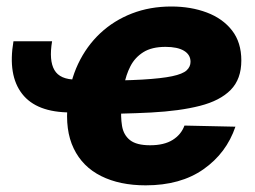

<svg xmlns="http://www.w3.org/2000/svg" viewBox="-20 -553 778 585"><path d="M195.3 -210.4Q91.3 -210.4 47.4 -267.1Q3.4 -323.7 21 -427.2H138.7Q128.9 -368.7 145.8 -339.6Q162.6 -310.5 211.9 -310.5ZM423.8 11.7Q344.7 11.7 288.1 -16.6Q231.4 -44.9 204.6 -100.6Q177.7 -156.2 186.5 -238.3Q192.4 -304.2 218 -358.4Q243.7 -412.6 285.4 -451.7Q327.1 -490.7 382.1 -512Q437 -533.2 502 -533.2Q561.5 -533.2 610.1 -514.9Q658.7 -496.6 687 -460.2Q715.3 -423.8 715.3 -368.7Q715.3 -312 682.9 -279.1Q650.4 -246.1 589.1 -230.5Q527.8 -214.8 440.4 -210.2Q353 -205.6 242.7 -205.6L258.8 -307.1Q354 -307.1 413.3 -310.5Q472.7 -314 504.6 -320.8Q536.6 -327.6 548.6 -338.6Q560.5 -349.6 560.5 -364.7Q560.5 -386.2 540.8 -398.2Q521 -410.2 484.4 -410.2Q442.4 -410.2 416.7 -394Q391.1 -377.9 377.4 -351.3Q363.8 -324.7 358.2 -293.7Q352.5 -262.7 350.1 -232.9Q347.2 -197.3 351.8 -169.4Q356.4 -141.6 376.2 -126Q396 -110.4 437.5 -110.4Q480 -110.4 506.1 -126.7Q532.2 -143.1 542 -170.4L697.3 -167Q669.9 -86.4 600.1 -37.4Q530.3 11.7 423.8 11.7Z"/></svg>

Font: Inter 28pt ExtraBold
Style: Italic
Weight: 800
Italic angle: -9.3988°
Designer: Rasmus Andersson
Foundry: rsms
Version: Version 4.001;git-66647c0bb